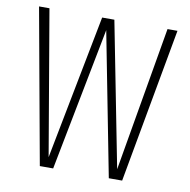

<svg xmlns="http://www.w3.org/2000/svg" viewBox="-77 -760 826 836"><g transform="rotate(10 335.5 -342.0)"><path d="M641 -684 517 0H458L335 -633L212 0H153L29 -684H75L184 -45L308 -684H362L487 -45L597 -684Z"/></g></svg>

Font: Fira Sans Extra Condensed ExtraLight
Style: Regular
Weight: 275
Width: 1
Designer: Carrois Corporate & Edenspiekermann AG
Foundry: Carrois Corporate GbR & Edenspiekermann AG
Version: Version 4.203